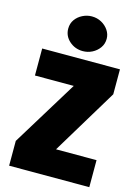

<svg xmlns="http://www.w3.org/2000/svg" viewBox="-137 -1011 784 1085"><g transform="rotate(15 255.0 -468.0)"><path d="M28 0V-145L264 -530H37V-688H492V-542L260 -158H497V0ZM262 -733Q216 -733 183 -762.5Q150 -792 150 -835Q150 -865 166 -887.5Q182 -910 208 -923Q234 -936 262 -936Q293 -936 318.5 -922Q344 -908 359.5 -885Q375 -862 375 -835Q375 -805 358.5 -782Q342 -759 316.5 -746Q291 -733 262 -733Z"/></g></svg>

Font: Paytone One
Style: Regular
Weight: 400
Designer: Vernon Adams
Foundry: Vernon Adams
Version: Version 1.002; ttfautohint (v1.8.4.7-5d5b);gftools[0.9.23]